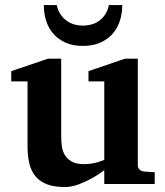

<svg xmlns="http://www.w3.org/2000/svg" viewBox="-20 -734 660 766"><path d="M396 0V-55.2Q371.1 -36.1 344.2 -21.5Q321.3 -8.8 293.5 1.7Q265.6 12.2 237.8 12.2Q195.3 12.2 166.7 1Q138.2 -10.3 121.1 -31.2Q104 -52.2 96.9 -82.5Q89.8 -112.8 89.8 -150.9V-409.2H24.9V-450.2L171.9 -500H224.1V-189.9Q224.1 -171.4 226.6 -151.9Q229 -132.3 238.3 -116.2Q247.6 -100.1 265.9 -89.6Q284.2 -79.1 315.9 -79.1Q331.5 -79.1 345.9 -81.5Q360.4 -84 371.6 -87.4Q384.3 -91.3 396 -96.2V-409.2H333V-450.2L479 -500H529.8V-73.2Q529.8 -64 536.9 -57.4Q543.9 -50.8 553.2 -49.8L597.2 -46.9V0ZM467.8 -713.9Q467.8 -680.2 458 -650.4Q448.2 -620.6 428.7 -598.6Q409.2 -576.7 379.6 -563.7Q350.1 -550.8 310.5 -550.8Q271 -550.8 241.9 -563.7Q212.9 -576.7 193.4 -598.6Q173.8 -620.6 164.3 -650.4Q154.8 -680.2 154.8 -713.9H206.5Q211.4 -691.4 222.2 -675.8Q232.9 -660.2 247.1 -650.4Q261.2 -640.6 277.6 -636.2Q293.9 -631.8 310.5 -631.8Q327.6 -631.8 344.2 -636.2Q360.8 -640.6 374.8 -650.4Q388.7 -660.2 399.2 -675.8Q409.7 -691.4 414.6 -713.9Z"/></svg>

Font: Charis SIL Phon
Style: Bold
Weight: 700
Foundry: SIL International
Version: Version 5.000